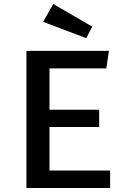

<svg xmlns="http://www.w3.org/2000/svg" viewBox="-20 -946 640 966"><path d="M229 -394H479V-307H229V-88H534V0H113V-690H528L515 -602H229ZM444 -812 414 -754 197 -836 248 -926Z"/></svg>

Font: Fira Mono Medium
Style: Regular
Weight: 500
Designer: Carrois Corporate & Edenspiekermann AG
Foundry: Carrois Corporate GbR & Edenspiekermann AG
Version: Version 3.206